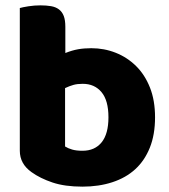

<svg xmlns="http://www.w3.org/2000/svg" viewBox="-20 -681 630 717"><path d="M54 -651Q64 -654 86 -657.5Q108 -661 131 -661Q153 -661 170.5 -658Q188 -655 200 -646Q212 -637 218 -621.5Q224 -606 224 -581V-483Q249 -493 271.5 -497Q294 -501 321 -501Q369 -501 412 -484Q455 -467 488 -434.5Q521 -402 540 -354Q559 -306 559 -243Q559 -178 539.5 -129.5Q520 -81 485 -49Q450 -17 399.5 -0.5Q349 16 288 16Q222 16 176 0.5Q130 -15 98 -38Q54 -69 54 -118ZM288 -118Q334 -118 359.5 -149.5Q385 -181 385 -243Q385 -306 359 -337Q333 -368 289 -368Q269 -368 254.5 -364Q240 -360 223 -352V-134Q234 -127 249.5 -122.5Q265 -118 288 -118Z"/></svg>

Font: Baloo
Style: Regular
Weight: 400
Designer: Sarang Kulkarni and Ek Type
Foundry: Ek Type
Version: Version 1.443;PS 1.000;hotconv 16.6.51;makeotf.lib2.5.65220;